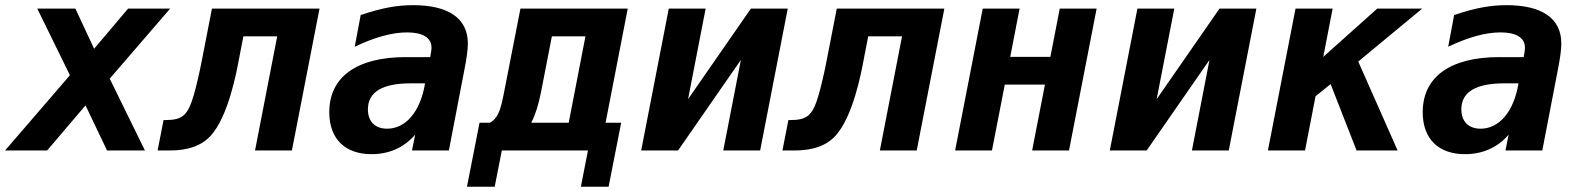

<svg xmlns="http://www.w3.org/2000/svg" viewBox="-42 -580 6083 740"><path d="M-22.5 0H139.6L287.6 -173.8L370.6 0H516.6L380.9 -276.9L613.8 -546.9H451.7L320.8 -392.1L248.5 -546.9H101.6L227.5 -290Z M565.4 0H611.8C681.6 0 733.4 -17.6 769 -55.7C838.4 -129.9 870.6 -308.1 877.4 -343.8L896 -439.9H1026.4L940.9 0H1083L1189.5 -546.9H774.9L734.9 -341.8C727.1 -301.3 714.8 -248 705.1 -214.4C681.6 -133.8 661.1 -117.2 593.3 -117.2H588.4Z M1390.1 14.2C1456.1 14.2 1514.6 -10.3 1558.1 -61L1545.9 0H1688L1748 -312C1755.9 -352.1 1761.2 -386.7 1761.2 -412.6C1761.2 -509.8 1685.5 -560.1 1550.3 -560.1C1489.3 -560.1 1429.7 -549.8 1348.1 -522L1325.2 -399.9C1404.3 -437.5 1470.2 -455.1 1526.9 -455.1C1586.9 -455.1 1621.1 -435.1 1621.1 -396C1621.1 -391.1 1620.6 -387.7 1620.1 -383.8L1616.2 -359.9H1522C1331.1 -359.9 1227.1 -282.2 1227.1 -147.5C1227.1 -43.5 1289.1 14.2 1390.1 14.2ZM1450.2 -84C1403.3 -84 1376 -111.8 1376 -158.7C1376 -225.6 1432.1 -258.8 1541 -258.8H1596.2C1578.1 -148.4 1521 -84 1450.2 -84Z M1757.8 139.6H1864.7L1892.1 0H2224.1L2196.8 139.6H2303.7L2352.1 -106.9H2292L2377.4 -546.9H1963.9L1898.4 -212.4C1889.2 -165 1880.9 -143.1 1869.6 -127.9C1861.8 -117.2 1850.1 -106.9 1843.3 -106.9H1806.2ZM2005.4 -106.9C2021.5 -137.7 2033.7 -176.8 2043 -224.1L2085 -439.9H2214.4L2149.9 -106.9Z M2429.2 0H2571.3L2813.5 -349.1L2745.6 0H2887.7L2994.1 -546.9H2852.1L2609.9 -197.8L2677.7 -546.9H2535.6Z M2973.6 0H3020C3089.8 0 3141.6 -17.6 3177.2 -55.7C3246.6 -129.9 3278.8 -308.1 3285.6 -343.8L3304.2 -439.9H3434.6L3349.1 0H3491.2L3597.7 -546.9H3183.1L3143.1 -341.8C3135.3 -301.3 3123 -248 3113.3 -214.4C3089.8 -133.8 3069.3 -117.2 3001.5 -117.2H2996.6Z M3639.2 0H3781.2L3830.6 -253.9H3985.4L3936 0H4078.1L4184.6 -546.9H4042.5L4006.3 -360.8H3851.6L3887.7 -546.9H3745.6Z M4235.4 0H4377.4L4619.6 -349.1L4551.8 0H4693.8L4800.3 -546.9H4658.2L4416 -197.8L4483.9 -546.9H4341.8Z M4844.7 0H4987.8L5028.3 -209L5086.4 -255.9L5186.5 0H5344.7L5192.9 -342.8L5439.5 -546.9H5266.1L5058.1 -360.8L5094.2 -546.9H4951.2Z M5604.5 14.2C5670.4 14.2 5729 -10.3 5772.5 -61L5760.3 0H5902.3L5962.4 -312C5970.2 -352.1 5975.6 -386.7 5975.6 -412.6C5975.6 -509.8 5899.9 -560.1 5764.6 -560.1C5703.6 -560.1 5644 -549.8 5562.5 -522L5539.6 -399.9C5618.7 -437.5 5684.6 -455.1 5741.2 -455.1C5801.3 -455.1 5835.4 -435.1 5835.4 -396C5835.4 -391.1 5835 -387.7 5834.5 -383.8L5830.6 -359.9H5736.3C5545.4 -359.9 5441.4 -282.2 5441.4 -147.5C5441.4 -43.5 5503.4 14.2 5604.5 14.2ZM5664.6 -84C5617.7 -84 5590.3 -111.8 5590.3 -158.7C5590.3 -225.6 5646.5 -258.8 5755.4 -258.8H5810.5C5792.5 -148.4 5735.4 -84 5664.6 -84Z"/></svg>

Font: Hack
Style: Bold Oblique
Weight: 700
Italic angle: -12°
Monospace: yes
Designer: Christopher Simpkins
Foundry: Christopher Simpkins
Version: Version 2.010